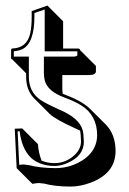

<svg xmlns="http://www.w3.org/2000/svg" viewBox="-20 -604 464 692"><path d="M268.6 -133.3Q258.8 -138.2 248.5 -142.6Q179.7 -173.8 158.7 -193.8L102.1 -250.5Q74.2 -279.8 74.2 -327.1V-339.8L23.9 -390.1Q21.5 -390.6 21 -391.1Q20.5 -393.1 20 -394V-424.8Q21.5 -428.2 22.9 -429.2Q76.7 -430.2 88.9 -483.4Q94.2 -507.3 94.2 -544.9V-564L150.9 -584L207.5 -527.3V-429.2H261.2Q265.6 -428.7 267.6 -426.8Q268.6 -424.3 269 -422.9L325.7 -366.2V-346.2Q324.7 -334 302.7 -333.5H204.6V-285.6Q204.6 -274.4 206.1 -266.1Q210.9 -264.2 215.8 -262.2Q276.9 -239.3 304.7 -211.4L361.3 -155.3Q396.5 -119.1 396.5 -59.6Q396.5 21 305.7 54.7Q268.6 68.4 235.4 68.4Q177.7 68.4 138.7 57.6Q124 55.7 119.6 55.7Q109.4 56.2 96.7 58.6L40 2L33.2 -140.1L60.1 -141.1L116.7 -84.5Q118.7 -54.2 129.9 -24.9Q153.8 -15.6 176.8 -16.1Q217.8 -16.1 249.5 -45.9Q271.5 -67.4 272 -92.8Q271.5 -121.1 268.6 -133.3ZM84 -399.9V-327.1Q84 -272 127 -243.2Q146 -230.5 195.8 -208Q267.1 -177.7 278.3 -133.3Q281.7 -118.2 282.2 -92.8Q282.2 -42.5 223.6 -16.6Q199.2 -5.9 176.8 -5.9Q127 -5.9 93.8 -33.2Q90.3 -36.1 88.9 -38.1Q58.1 -70.3 50.8 -130.9L43.5 -130.4L49.3 -9.8Q57.6 -10.7 63 -11.2Q69.8 -11.2 83.5 -8.8H84H84.5Q123 1.5 179.2 2Q238.3 2 285.2 -31.7Q329.6 -64.9 330.1 -116.2Q330.1 -188.5 272.9 -224.1Q249.5 -238.8 212.4 -252.4Q150.9 -274.9 141.1 -314.9Q138.2 -327.1 138.2 -341.8V-399.9H246.1Q253.9 -400.4 258.8 -403.8V-418.9H141.1V-569.8L104 -557.1V-544.9Q104 -448.2 60.5 -426.8Q46.9 -420.4 29.8 -419.4V-399.9Z"/></svg>

Font: Linux Biolinum Shadow O
Style: Regular
Weight: 400
Designer: Philipp H. Poll
Foundry: Philipp H. Poll
Version: Version 1.0.4